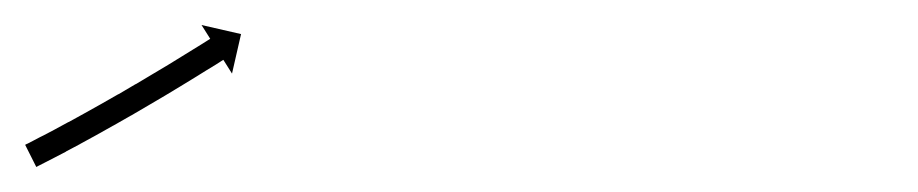

<svg xmlns="http://www.w3.org/2000/svg" viewBox="-30 -162 741 155"><path d="M-8 -46C-8.6 -45.7 -9.2 -45.4 -9.7 -45.1L-0.7 -27.2C-0.2 -27.5 0.4 -27.8 1 -28.1L1 -28.1L1 -28.1C2.6 -28.9 4.2 -29.8 5.9 -30.6L5.9 -30.6L5.9 -30.6C8.4 -31.9 10.9 -33.2 13.5 -34.5L13.5 -34.5L13.5 -34.5C16.7 -36.2 20 -37.9 23.3 -39.6L23.3 -39.7L23.3 -39.7C27.1 -41.7 31 -43.8 34.8 -45.8L34.8 -45.9L34.9 -45.9C39.1 -48.2 43.4 -50.5 47.7 -52.9L47.7 -52.9L47.7 -52.9C52.3 -55.5 56.9 -58 61.4 -60.6L61.4 -60.6L61.5 -60.6C66.2 -63.2 70.8 -65.9 75.5 -68.6L75.5 -68.6L75.6 -68.6C80.2 -71.3 84.9 -74.1 89.6 -76.8L89.6 -76.8L89.6 -76.8C94.1 -79.5 98.7 -82.1 103.2 -84.8L103.2 -84.8L103.2 -84.8C107.4 -87.4 111.6 -89.9 115.8 -92.4L115.8 -92.4L115.8 -92.4C119.6 -94.7 123.4 -97 127.1 -99.3L127.1 -99.3L127.1 -99.3C130.3 -101.3 133.5 -103.2 136.6 -105.2L136.6 -105.2L136.6 -105.2C139.1 -106.7 141.5 -108.2 144 -109.7C145.5 -110.7 147.1 -111.7 148.7 -112.7C149.2 -113 149.8 -113.4 150.3 -113.7L157.3 -102.6L164.6 -134.5L132.7 -141.8L139.7 -130.7C139.1 -130.3 138.6 -130 138 -129.6C136.5 -128.6 134.9 -127.7 133.4 -126.7C130.9 -125.2 128.5 -123.7 126.1 -122.2L126.1 -122.2L126.1 -122.2C123 -120.2 119.8 -118.3 116.7 -116.4L116.7 -116.4L116.7 -116.4C112.9 -114.1 109.2 -111.8 105.5 -109.5L105.5 -109.5L105.5 -109.5C101.3 -107 97.1 -104.5 92.9 -102L92.9 -102L92.9 -102C88.5 -99.3 84 -96.7 79.5 -94L79.5 -94.1L79.5 -94.1C74.9 -91.3 70.2 -88.6 65.6 -85.9L65.6 -86L65.6 -86C60.9 -83.3 56.3 -80.6 51.6 -78L51.6 -78L51.6 -78C47.1 -75.5 42.6 -72.9 38 -70.4L38 -70.4L38 -70.4C33.8 -68.1 29.6 -65.7 25.3 -63.4L25.3 -63.4L25.3 -63.5C21.5 -61.4 17.7 -59.4 13.9 -57.3L13.9 -57.3L13.9 -57.3C10.7 -55.6 7.5 -53.9 4.2 -52.2L4.2 -52.2L4.2 -52.3C1.8 -51 -0.7 -49.7 -3.2 -48.4L-3.2 -48.4L-3.2 -48.4C-4.8 -47.6 -6.4 -46.8 -8 -45.9L-8 -46Z"/></svg>

Font: FRB American Cursive Just Arrows Ultra
Style: Bold Italic
Weight: 1000
Italic angle: -25°
Version: Version 2.0;Modular Font Editor K font №1